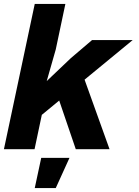

<svg xmlns="http://www.w3.org/2000/svg" viewBox="-36 -760 706 978"><path d="M-16 0 141 -740H297L248 -508L202 -347L325 -464L433 -556H640L177 -175L140 0ZM350 0 241 -320 387 -376 522 0ZM141 198 174 44H318L248 198Z"/></svg>

Font: Azeret Mono Thin
Style: Bold Italic
Weight: 700
Italic angle: -12°
Version: Version 1.002